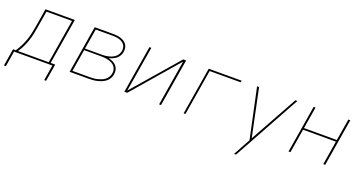

<svg xmlns="http://www.w3.org/2000/svg" viewBox="-57 -1142 3700 1978"><g transform="rotate(20 1792.5 -152.5)"><path d="M-15 170 16 -19H46Q70 -54 88.5 -91.5Q107 -129 120.5 -168Q134 -207 142 -246.5Q150 -286 157 -325L189 -520H511L428 -19H478L447 170H426L454 0H34L6 170ZM70 -19H407L487 -501H207L177 -322Q171 -283 163 -244Q155 -205 142 -166.5Q129 -128 111.5 -91Q94 -54 70 -19Z M643 0 729 -520H933Q954 -520 975.5 -517.5Q997 -515 1016.5 -508.5Q1036 -502 1053 -491Q1070 -480 1081.5 -463.5Q1093 -447 1096.5 -426Q1100 -405 1096 -383Q1093 -362 1082 -342Q1071 -322 1053.5 -307.5Q1036 -293 1015 -284Q994 -275 973 -270Q998 -264 1020.5 -253.5Q1043 -243 1059 -225Q1075 -207 1081 -182.5Q1087 -158 1082 -131Q1079 -108 1066.5 -86.5Q1054 -65 1034.5 -49.5Q1015 -34 992 -24.5Q969 -15 946 -9.5Q923 -4 900 -2Q877 0 854 0ZM710 -279H897Q915 -279 933.5 -281Q952 -283 970 -287.5Q988 -292 1006 -300Q1024 -308 1039 -320.5Q1054 -333 1063.5 -350.5Q1073 -368 1076 -386Q1079 -404 1076 -422.5Q1073 -441 1062.5 -454.5Q1052 -468 1037 -477.5Q1022 -487 1005 -492Q988 -497 969.5 -499Q951 -501 933 -501H747ZM667 -19H854Q874 -19 895 -20.5Q916 -22 937 -27Q958 -32 979 -40Q1000 -48 1017.5 -61.5Q1035 -75 1047 -94.5Q1059 -114 1062 -135Q1066 -156 1061 -176.5Q1056 -197 1043.5 -212Q1031 -227 1013 -236.5Q995 -246 975 -251.5Q955 -257 934.5 -259Q914 -261 892 -261H707Z M1243 0 1329 -520H1350L1267 -21L1699 -520H1731L1645 0H1624L1706 -499L1275 0Z M1893 0 1979 -520H2339L2336 -501H1996L1913 0Z M2524 215Q2536 194 2547.5 173Q2559 152 2570 131L2626 29L2509 -520H2531L2640 2L2929 -520H2951L2546 215Z M3043 0 3129 -520H3150L3110 -281H3470L3510 -520H3531L3445 0H3424L3467 -262H3107L3064 0Z"/></g></svg>

Font: Iosevka Thin Extended Oblique
Style: Regular
Weight: 100
Width: 7
Italic angle: -9°
Monospace: yes
Designer: Belleve Invis
Foundry: Belleve Invis
Version: Version 32.5.0; ttfautohint (v1.8.4)